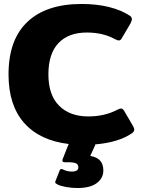

<svg xmlns="http://www.w3.org/2000/svg" viewBox="-20 -715 719 968"><path d="M657 -61Q657 -52 645 -43Q578 3 460 13Q460 18 458 21L435 71Q469 77 485 95Q501 113 501 145Q501 183 468 208Q435 233 370 233Q343 233 314 228Q285 223 270 215Q261 210 259 207Q257 204 260 197L281 144Q284 137 289 137Q293 137 299 140Q319 150 342 150Q375 150 375 129Q375 114 363 108.5Q351 103 323 103H306Q298 103 295.5 98.5Q293 94 296 87L323 19Q325 13 327 11Q181 -6 102 -95Q23 -184 23 -340Q23 -515 118.5 -605Q214 -695 391 -695Q468 -695 530 -679.5Q592 -664 634 -636Q645 -629 645 -618Q645 -611 638 -597L595 -524Q589 -511 579 -511Q573 -511 559 -518Q499 -551 418 -551Q325 -551 274.5 -497.5Q224 -444 224 -340Q224 -236 278 -182Q332 -128 425 -128Q507 -128 570 -161Q584 -168 590 -168Q599 -168 606 -156L651 -79Q657 -69 657 -61Z"/></svg>

Font: Mitr SemiBold
Style: Regular
Weight: 600
Designer: Thanarat Vachiruckul
Foundry: Cadson Demak
Version: Version 1.002